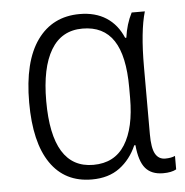

<svg xmlns="http://www.w3.org/2000/svg" viewBox="-45 -586 616 639"><g transform="rotate(-5 263.5 -266.0)"><path d="M51 -263Q51 -400 102 -471Q153 -542 244 -542Q296 -542 332.5 -518.5Q369 -495 388 -450H392Q398 -495 417 -532H461Q442 -467 442 -348V-123Q442 -77 453 -57.5Q464 -38 486 -38Q506 -38 519 -44V1Q503 10 475 10Q436 10 416 -13.5Q396 -37 391 -91H387Q367 -45 330 -17.5Q293 10 237 10Q147 10 99 -60Q51 -130 51 -263ZM387 -249V-284Q387 -390 353 -441.5Q319 -493 249 -493Q179 -493 143.5 -433.5Q108 -374 108 -263Q108 -38 246 -38Q317 -38 352 -93.5Q387 -149 387 -249Z"/></g></svg>

Font: Noto Sans UI NarrowLight
Style: Regular
Weight: 300
Width: 4
Designer: Monotype Design Team
Foundry: Monotype Imaging Inc.
Version: Version 1.001